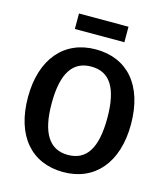

<svg xmlns="http://www.w3.org/2000/svg" viewBox="-128 -977 948 1090"><g transform="rotate(15 345.5 -431.5)"><path d="M491 -878H200V-787H491ZM346 -706C161 -706 43 -570 43 -345C43 -116 160 15 346 15C530 15 648 -120 648 -346C648 -575 532 -706 346 -706ZM346 -605C453 -605 509 -526 509 -346C509 -165 453 -86 346 -86C237 -86 182 -172 182 -345C182 -525 239 -605 346 -605Z"/></g></svg>

Font: Fira Sans Medium
Style: Regular
Weight: 500
Designer: Carrois Corporate & Edenspiekermann AG
Foundry: Carrois Corporate GbR & Edenspiekermann AG
Version: Version 4.203